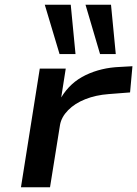

<svg xmlns="http://www.w3.org/2000/svg" viewBox="-20 -786 576 806"><path d="M68 0 147 -498H256L237 -377Q275 -440 340 -471Q405 -502 483 -505L536 -508L526 -398L436 -391Q382 -387 338 -369.5Q294 -352 266 -323.5Q238 -295 232 -262L190 0ZM400 -559 339 -766H446L466 -559ZM230 -559 168 -766H277L297 -559Z"/></svg>

Font: Nunito Sans 7pt Expanded SemiBold
Style: Italic
Weight: 600
Width: 7
Italic angle: -9°
Designer: Vernon Adams
Foundry: Vernon Adams
Version: Version 3.101;gftools[0.9.27]